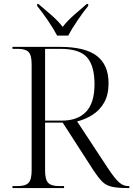

<svg xmlns="http://www.w3.org/2000/svg" viewBox="-20 -951 674 971"><path d="M43 0V-10H70Q109 -10 124.5 -26.5Q140 -43 140 -89V-627Q140 -672 124.5 -688Q109 -704 70 -704H43V-714H282Q410 -714 469.5 -668.5Q529 -623 529 -530Q529 -471 506.5 -432Q484 -393 447.5 -370Q411 -347 370 -337L524 -103Q561 -47 582.5 -28.5Q604 -10 627 -10H634V0H624Q573 0 544 -7Q515 -14 496 -33.5Q477 -53 453 -89L297 -331H208V-89Q208 -43 223.5 -26.5Q239 -10 278 -10H304V0ZM293 -341Q373 -341 415.5 -386Q458 -431 458 -525Q458 -618 420 -661Q382 -704 285 -704H208V-341ZM269 -771Q251 -805 222.5 -847Q194 -889 168 -921V-931H174Q205 -905 239.5 -875Q274 -845 297 -815Q320 -845 354 -875Q388 -905 419 -931H426V-921Q400 -889 371.5 -847Q343 -805 325 -771Z"/></svg>

Font: Noto Serif Display Light
Style: Regular
Weight: 300
Designer: Monotype Design Team
Foundry: Monotype Imaging Inc.
Version: Version 2.009